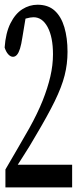

<svg xmlns="http://www.w3.org/2000/svg" viewBox="-25 -812 346 832"><path d="M-1.5 0V-77.6Q25.9 -124.5 52.7 -170.7Q79.6 -216.8 102.5 -257.3Q137.7 -320.8 159.7 -375.7Q181.6 -430.7 193.1 -480.2Q204.6 -529.8 204.6 -576.7Q204.6 -650.9 181.6 -694.1Q158.7 -737.3 120.1 -737.3Q107.4 -737.3 87.9 -731.9Q68.4 -726.6 48.3 -711.4L89.4 -754.9L71.8 -648.9Q67.4 -619.6 61.8 -601.6Q56.2 -583.5 48.6 -574.7Q41 -565.9 31.2 -565.9Q20.5 -565.9 10.7 -576.7Q1 -587.4 -4.9 -606Q-0.5 -669.4 20.3 -710.9Q41 -752.4 71.8 -772Q102.5 -791.5 137.7 -791.5Q183.6 -791.5 211.9 -765.9Q240.2 -740.2 253.9 -693.8Q267.6 -647.5 267.6 -587.4Q267.6 -534.7 255.1 -485.4Q242.7 -436 212.2 -373.5Q181.6 -311 128.4 -221.7Q117.7 -202.6 103 -178.7Q88.4 -154.8 71.8 -129.2Q55.2 -103.5 37.6 -75.7L45.9 -126.5V-98.1H287.6V0Z"/></svg>

Font: Scarab Serif
Style: Condensed
Weight: 400
Designer: John Roberts
Foundry: Scarab
Version: 1.0